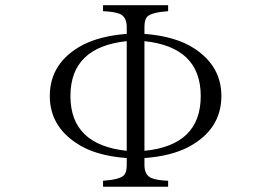

<svg xmlns="http://www.w3.org/2000/svg" viewBox="-20 -770 1040 736"><path d="M375 -750H624.5V-727.1Q559.6 -722.7 543.5 -705.1Q533.7 -693.4 533.7 -667V-640.1Q654.8 -630.9 726.6 -583Q828.6 -515.6 828.6 -401.9Q828.6 -273.4 701.7 -206.1Q634.3 -171.4 533.7 -164.1V-137.2Q533.7 -99.1 560.5 -87.4Q583 -78.6 624.5 -77.1V-54.2H375V-77.1Q439.9 -81.5 456.1 -99.1Q465.8 -110.8 465.8 -137.2V-164.1Q344.7 -172.9 272.9 -221.2Q170.9 -288.6 170.9 -401.9Q170.9 -530.8 297.9 -598.1Q365.2 -632.3 465.8 -640.1V-667Q465.8 -705.1 439 -716.8Q416.5 -725.6 375 -727.1ZM465.8 -612.3Q250 -589.4 250 -401.9Q250 -214.8 465.8 -191.9ZM533.7 -612.3V-191.9Q749.5 -212.9 749.5 -401.9Q749.5 -589.4 533.7 -612.3Z"/></svg>

Font: I.Ming
Style: Regular
Weight: 400
Designer: Ichiten Fonts Project
Version: Version 6.11; Dec 27, 2019